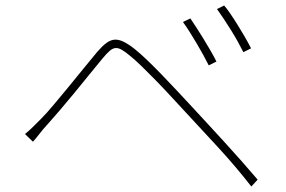

<svg xmlns="http://www.w3.org/2000/svg" viewBox="-20 -730 1040 699"><path d="M796 -710 770 -697Q781 -682 794.5 -661.5Q808 -641 821.5 -619.5Q835 -598 846.5 -577Q858 -556 866 -540L894 -554Q885 -572 872 -594.5Q859 -617 845 -639.5Q831 -662 818 -681Q805 -700 796 -710ZM673 -663 646 -650Q657 -635 670 -614.5Q683 -594 696 -572Q709 -550 720.5 -529Q732 -508 740 -492L768 -506Q759 -524 746 -546.5Q733 -569 719.5 -591Q706 -613 693.5 -632Q681 -651 673 -663ZM71 -242 100 -214Q110 -225 123.5 -242.5Q137 -260 151 -275Q170 -296 196.5 -327Q223 -358 251 -392Q279 -426 306 -459.5Q333 -493 354 -518Q369 -536 379.5 -545Q390 -554 400 -555Q410 -556 422 -549.5Q434 -543 452 -528Q471 -513 495 -489.5Q519 -466 546 -438.5Q573 -411 601.5 -380Q630 -349 658 -319Q712 -261 775 -192.5Q838 -124 895 -51L918 -76Q890 -109 859 -144Q828 -179 796.5 -213.5Q765 -248 735 -280.5Q705 -313 680 -340Q655 -367 627 -397Q599 -427 571 -456Q543 -485 517 -510Q491 -535 471 -551Q447 -570 429 -578.5Q411 -587 396 -585.5Q381 -584 366 -572.5Q351 -561 333 -540Q312 -515 284.5 -481Q257 -447 229 -413Q201 -379 175 -348Q149 -317 130 -298L101 -269Q88 -256 71 -242Z"/></svg>

Font: Spoqa Han Sans Neo Thin
Style: Regular
Weight: 100
Designer: [Spoqa Han Sans Neo] Dong-huui Kim  Younghwa Kang  Yujin Lee  [Noto Sans] Ryoko NISHIZUKA  (kana & ideographs); Paul D. 
Foundry: Spoqa (http://www.spoqa-han-sans.com)
Version: Version 1.100;hotconv 1.0.109;makeotfexe 2.5.65596